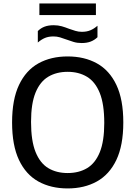

<svg xmlns="http://www.w3.org/2000/svg" viewBox="-20 -1074 778 1104"><path d="M369 9.5Q273 9.5 201 -30.2Q129 -70 89.2 -154Q49.5 -238 49.5 -370Q49.5 -502 89.5 -586Q129.5 -670 201.2 -709.8Q273 -749.5 369 -749.5Q465.5 -749.5 537.5 -709.5Q609.5 -669.5 649.2 -585.8Q689 -502 689 -370Q689 -238 649 -154.2Q609 -70.5 537 -30.5Q465 9.5 369 9.5ZM369 -79Q433.5 -79 480.8 -107.2Q528 -135.5 553.8 -198.8Q579.5 -262 579.5 -367Q579.5 -475.5 553.5 -539.8Q527.5 -604 480.2 -632.5Q433 -661 369 -661Q305 -661 257.8 -633Q210.5 -605 184.5 -541.8Q158.5 -478.5 158.5 -373Q158.5 -264.5 184.5 -200Q210.5 -135.5 257.8 -107.2Q305 -79 369 -79ZM449 -826.5Q424 -826.5 402.8 -833Q381.5 -839.5 361 -847Q343 -854 325 -859.2Q307 -864.5 287.5 -864.5Q259.5 -864.5 238.5 -855.8Q217.5 -847 197.5 -829.5V-895.5Q214.5 -912.5 236.5 -920.8Q258.5 -929 289 -929Q314 -929 335.5 -922.8Q357 -916.5 377 -908.5Q395.5 -902 413.5 -896.5Q431.5 -891 450.5 -891Q478.5 -891 499.5 -899.8Q520.5 -908.5 540.5 -926V-860Q523.5 -843.5 501.5 -835Q479.5 -826.5 449 -826.5ZM206.5 -987.5V-1054H531.5V-987.5Z"/></svg>

Font: Encode Sans Condensed Thin Medium
Style: Regular
Weight: 500
Version: Version 3.002